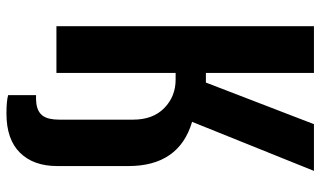

<svg xmlns="http://www.w3.org/2000/svg" viewBox="-222 -628 1007 604"><g transform="rotate(90 282.0 -326.5)"><path d="M337.9 157.2Q297.9 157.2 279.8 151.9V64Q291.5 64.9 307.1 63Q333.5 59.1 345.2 42.2Q356.9 25.4 356.9 -8.8V-241.2Q356.9 -303.7 320.3 -339.4Q283.7 -375 231 -375H210V0H63V-810.1H210V-470.2H240.2L371.1 -810.1H518.1L363.8 -426.8Q502.9 -385.7 502.9 -226.1V-2.9Q502.9 72.3 460.9 114.7Q418.9 157.2 337.9 157.2Z"/></g></svg>

Font: Oswald Medium
Style: Regular
Weight: 500
Designer: Vernon Adams
Foundry: Vernon Adams
Version: Version 4.103